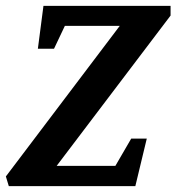

<svg xmlns="http://www.w3.org/2000/svg" viewBox="-40 -634 601 654"><path d="M-10 0 -20 -33 368 -546H181L144 -468H89L108 -614H541V-581L153 -69H353L407 -162H460L421 0Z"/></svg>

Font: Manuale
Style: Bold Italic
Weight: 700
Italic angle: -11°
Version: Version 1.002